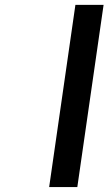

<svg xmlns="http://www.w3.org/2000/svg" viewBox="-20 -762 442 782"><path d="M180.2 0 287.1 -742.2H401.9L294.9 0Z"/></svg>

Font: Trueno
Style: Italic
Weight: 400
Designer: Julieta Ulanovsky
Foundry: Julieta Ulanovsky
Version: Version 3.001b | FøM Fix